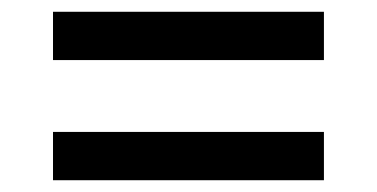

<svg xmlns="http://www.w3.org/2000/svg" viewBox="-20 -495 640 326"><path d="M70 -475H530V-393H70ZM70 -271H530V-189H70Z"/></svg>

Font: Krub
Style: Bold
Weight: 700
Version: Version 1.000; ttfautohint (v1.6)